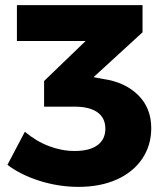

<svg xmlns="http://www.w3.org/2000/svg" viewBox="-20 -721 643 749"><path d="M570 -221Q570 -154 535 -102Q500 -50 436 -21Q372 8 286 8Q209 8 134.5 -15.5Q60 -39 9 -78L77 -207Q121 -170 171 -151Q221 -132 271 -132Q329 -132 360 -154.5Q391 -177 391 -219Q391 -261 360 -283Q329 -305 270 -305H152V-405L314 -561H46V-701H536V-595L345 -420L382 -413Q467 -401 518.5 -350.5Q570 -300 570 -221Z"/></svg>

Font: Gontserrat
Style: Bold
Weight: 700
Designer: Julieta Ulanovsky
Foundry: Julieta Ulanovsky
Version: Version 6.001